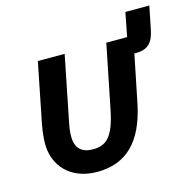

<svg xmlns="http://www.w3.org/2000/svg" viewBox="-97 -727 841 837"><g transform="rotate(-15 324.0 -309.0)"><path d="M53 -164C53 -64 124 12 242 12C373 12 453 -66 487 -228L531 -445H538C597 -445 617 -475 628 -530L648 -630H540L519 -522H425L367 -234C343 -114 307 -88 249 -88C198 -88 171 -114 171 -167C171 -189 174 -208 181 -242L237 -522H116L62 -251C56 -217 53 -191 53 -164Z"/></g></svg>

Font: Braiins Sans SemiBold
Style: Italic
Weight: 600
Italic angle: -11.31°
Designer: Mike Abbink, Paul van der Laan, Pieter van Rosmalen, Jiri Chlebus, Lubos Buracinsky
Foundry: Bold Monday, Sudetype
Version: Version 1.000;hotconv 1.0.109;makeotfexe 2.5.65596